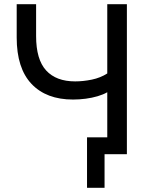

<svg xmlns="http://www.w3.org/2000/svg" viewBox="-20 -739 725 920"><path d="M481 161H397V-81H538V0H481ZM494 0V-297Q475 -286 448 -278Q421 -270 390.5 -266Q360 -262 330 -262Q202 -262 131 -337Q60 -412 60 -559V-719H153V-566Q153 -454 201 -401.5Q249 -349 340 -349Q379 -349 420 -357.5Q461 -366 494 -387V-719H588V0Z"/></svg>

Font: Nunitoga
Style: Medium
Weight: 500
Designer: Vernon Adams
Foundry: Vernon Adams
Version: Version 1.0